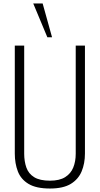

<svg xmlns="http://www.w3.org/2000/svg" viewBox="-20 -1072 573 1103"><path d="M267 11Q188 11 144 -15.5Q100 -42 82.5 -87.5Q65 -133 65 -190V-810H119V-189Q119 -145 131.5 -109.5Q144 -74 176.5 -54Q209 -34 267 -34Q322 -34 354.5 -54.5Q387 -75 401 -110Q415 -145 415 -189V-810H468V-190Q468 -133 449 -87.5Q430 -42 386.5 -15.5Q343 11 267 11ZM252 -858 171 -1052H225L279 -858Z"/></svg>

Font: Oswald ExtraLight
Style: Regular
Weight: 250
Designer: Vernon Adams
Foundry: Vernon Adams
Version: Version 4.100; ttfautohint (v1.8.1.43-b0c9)